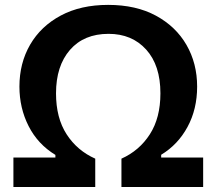

<svg xmlns="http://www.w3.org/2000/svg" viewBox="-20 -746 864 766"><path d="M33.5 0V-117.5H201V-128Q131 -170.5 94.2 -242.8Q57.5 -315 57.5 -400.5Q57.5 -494 100.2 -567.8Q143 -641.5 222.5 -684Q302 -726.5 411.5 -726.5Q522.5 -726.5 602 -683.5Q681.5 -640.5 724 -566.8Q766.5 -493 766.5 -400.5Q766.5 -310.5 728.2 -239.8Q690 -169 623 -128.5V-117.5H790.5V0H464.5V-113Q536 -145 578 -210.5Q620 -276 620 -373.5Q620 -485.5 563.2 -548.2Q506.5 -611 413 -611Q315 -611 259.2 -547Q203.5 -483 203.5 -373.5Q203.5 -275.5 245.8 -210.2Q288 -145 360 -113V0Z"/></svg>

Font: Commissioner SemiBold
Style: Regular
Weight: 600
Designer: Kostas Bartsokas
Foundry: Kostas Bartsokas
Version: Version 1.000; ttfautohint (v1.8.3)